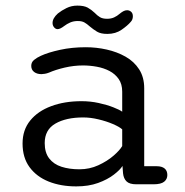

<svg xmlns="http://www.w3.org/2000/svg" viewBox="-20 -656 659 685"><path d="M466.5 1.5Q442 1.5 431.5 -8.8Q421 -19 419 -37.5L417 -64Q408.5 -50 386 -32.8Q363.5 -15.5 329.8 -3.2Q296 9 252 9Q197 9 153.8 -8.2Q110.5 -25.5 85.5 -59.5Q60.5 -93.5 60.5 -144Q60.5 -192.5 87.8 -226Q115 -259.5 162.5 -277.2Q210 -295 271 -295Q302.5 -295 332.2 -288.5Q362 -282 384.2 -273.2Q406.5 -264.5 416 -257.5V-329Q416 -356 403.5 -374Q391 -392 370.5 -402.8Q350 -413.5 325.2 -418Q300.5 -422.5 276 -422.5Q243.5 -422.5 210.5 -414.8Q177.5 -407 155 -397Q147.5 -394 140.2 -392.8Q133 -391.5 128 -391.5Q112 -391.5 101.8 -399.2Q91.5 -407 91.5 -421Q91.5 -434 101.5 -442.2Q111.5 -450.5 126 -457Q152 -469 194.2 -478.2Q236.5 -487.5 286 -487.5Q324 -487.5 360.8 -479.2Q397.5 -471 428 -453.8Q458.5 -436.5 476.5 -408.5Q494.5 -380.5 494.5 -341V-63H538.5Q557.5 -63 567.2 -55Q577 -47 577 -31.5Q577 -17 565.8 -7.8Q554.5 1.5 527.5 1.5ZM416 -194.5Q406 -203.5 382.8 -213.5Q359.5 -223.5 331.2 -230.2Q303 -237 277 -237Q215.5 -237 177.5 -215Q139.5 -193 139.5 -145.5Q139.5 -111.5 155.5 -90.8Q171.5 -70 199.5 -61Q227.5 -52 263.5 -52Q299.5 -52 331 -66.5Q362.5 -81 385 -100.5Q407.5 -120 416 -135ZM363 -535Q339.5 -535 326.2 -543Q313 -551 300.5 -561.5Q290 -571 281 -576Q272 -581 257.5 -581Q242.5 -581 230.5 -575.8Q218.5 -570.5 209.5 -563.5Q194.5 -552 185.5 -552Q178.5 -552 173 -558.5Q167.5 -565 167.5 -574Q167.5 -591 186.5 -608Q199.5 -618.5 217.2 -627.2Q235 -636 256 -636Q279.5 -636 292.8 -628.8Q306 -621.5 317.5 -610.5Q327 -600.5 336.5 -594.8Q346 -589 362 -589Q376.5 -589 387.2 -594Q398 -599 406.5 -606.5Q413 -612 419.8 -615.8Q426.5 -619.5 433.5 -619.5Q441.5 -619.5 447.8 -614Q454 -608.5 454 -598Q454 -585.5 446 -577.5Q435.5 -565 414 -550Q392.5 -535 363 -535Z"/></svg>

Font: Sono ExtraLight Monospace
Style: Regular
Weight: 400
Version: Version 2.112